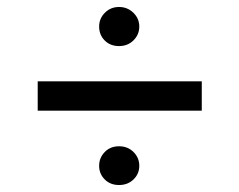

<svg xmlns="http://www.w3.org/2000/svg" viewBox="-20 -618 685 550"><path d="M264 -542Q264 -565 280.5 -581.5Q297 -598 321 -598Q345 -598 362 -581.5Q379 -565 379 -542Q379 -519 362.5 -502.5Q346 -486 321 -486Q296 -486 280 -502Q264 -518 264 -542ZM88 -301V-385H558V-301ZM362.5 -104Q346 -88 321 -88Q296 -88 280 -104Q264 -120 264 -143Q264 -166 280 -182.5Q296 -199 321 -199Q346 -199 362.5 -182.5Q379 -166 379 -143Q379 -120 362.5 -104Z"/></svg>

Font: Overpass
Style: Regular
Weight: 400
Designer: Delve Withrington, Thomas Jockin
Foundry: Delve Fonts
Version: Version 3.000;DELV;Overpass